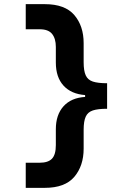

<svg xmlns="http://www.w3.org/2000/svg" viewBox="-20 -778 640 925"><path d="M196 127H104V6H171Q212 6 230.5 -13.5Q249 -33 249 -79V-155Q249 -225 286 -266Q323 -307 390 -311V-320Q323 -325 286 -365.5Q249 -406 249 -477V-552Q249 -592 231 -614.5Q213 -637 171 -637H104V-758H196Q293 -758 338 -705.5Q383 -653 383 -570V-478Q383 -437 393 -415Q403 -393 427.5 -385Q452 -377 496 -377V-254Q452 -254 427.5 -246Q403 -238 393 -216Q383 -194 383 -153V-62Q383 21 338 74Q293 127 196 127Z"/></svg>

Font: Geist Mono
Style: Bold
Weight: 700
Monospace: yes
Designer: Basement.studio, Andrés Briganti, Mateo Zaragoza
Foundry: Basement.studio, Vercel, Andrés Briganti, Guido Ferreyra, Mateo Zaragoza
Version: Version 1.500; ttfautohint (v1.8.4.7-5d5b)